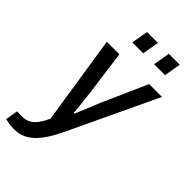

<svg xmlns="http://www.w3.org/2000/svg" viewBox="-309 -805 1071 1071"><g transform="rotate(45 226.5 -269.0)"><path d="M35 185Q8 185 -11 181.5Q-30 178 -37 176L-25 103H22Q44 103 64 92.5Q84 82 102 59Q120 36 136 -1L55 -526H154L189 -265Q192 -242 195 -213.5Q198 -185 201 -159.5Q204 -134 205 -115H211Q216 -126 222.5 -142.5Q229 -159 237 -178Q245 -197 253.5 -218Q262 -239 270 -259L389 -526H490L249 -16Q229 27 207.5 63.5Q186 100 160.5 127.5Q135 155 104.5 170Q74 185 35 185ZM158 -624 175 -723H261L244 -624ZM330 -624 347 -723H433L416 -624Z"/></g></svg>

Font: Archivo SemiCondensed Medium
Style: Italic
Weight: 500
Width: 4
Italic angle: -10°
Designer: Hector Gatti
Foundry: Omnibus-Type
Version: Version 2.001